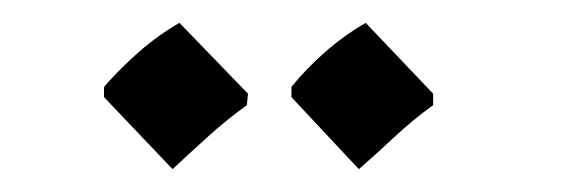

<svg xmlns="http://www.w3.org/2000/svg" viewBox="-20 -715 499 168"><path d="M131 -567 71 -630V-639Q85 -655 101.5 -669.5Q118 -684 137 -695L197 -633L196 -623Q178 -610 162 -595.5Q146 -581 131 -567ZM294 -567 235 -630V-639Q248 -655 264.5 -669.5Q281 -684 300 -695L359 -633V-623Q341 -610 325 -595Q309 -580 294 -567Z"/></svg>

Font: Jaini
Style: Regular
Weight: 400
Designer: Maithili Shingre, Girish Dalvi (Devanagari), Taresh Vohra (Latin)
Foundry: Ek Type
Version: Version 2.000; ttfautohint (v1.8.4.7-5d5b)